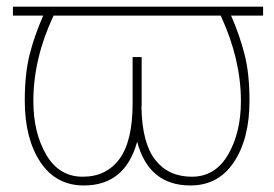

<svg xmlns="http://www.w3.org/2000/svg" viewBox="-20 -549 827 579"><path d="M706.5 -244.1Q706.5 -370.6 645.5 -502H141.6Q80.6 -372.6 80.6 -244.1Q80.6 -148.9 119.4 -82.5Q158.2 -16.1 229.5 -16.1Q300.8 -16.1 340.3 -69.8Q379.9 -123.5 379.9 -236.8V-377H407.2V-237.8Q407.2 -237.8 406.7 -221.2Q409.2 -116.2 448.7 -66.2Q488.3 -16.1 558.6 -16.1Q628.9 -16.1 667.7 -82.5Q706.5 -148.9 706.5 -244.1ZM54.7 -245.6Q54.7 -326.2 69.3 -384.3Q84 -442.4 110.4 -502H19V-528.8H773.4V-502H676.8Q702.6 -443.4 717.5 -385Q732.4 -326.7 732.4 -245.6Q732.4 -130.9 685.5 -60.3Q638.7 10.3 554.2 10.3Q428.7 10.3 393.6 -121.6Q357.4 10.3 232.9 10.3Q148.4 10.3 101.6 -60.5Q54.7 -131.3 54.7 -245.6Z"/></svg>

Font: Roboto-Thin
Style: Regular
Weight: 250
Designer: Google
Version: Version 1.100141; 2013; ttfautohint (v0.94.14-c901) -l 8 -r 